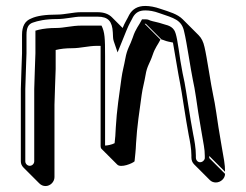

<svg xmlns="http://www.w3.org/2000/svg" viewBox="-20 -553 826 645"><path d="M307 -399H318V-364V-62C318 -58 319 -55 321 -53L374 0C386 12 425 -4 432 -11C434 -32 436 -45 437 -71C440 -126 449 -184 456 -235C459 -257 465 -277 469 -301C474 -332 483 -339 493 -369C501 -393 510 -402 519 -420L466 -473H470L523 -420C525 -420 528 -419 533 -417C540 -414 551 -412 561 -410C567 -377 579 -302 585 -273C590 -250 604 -151 614 -99C618 -80 623 -53 623 -31V-24C623 -15 626 -7 632 -1L685 52C690 57 697 60 705 60C721 60 736 47 736 31L683 -22V-29L736 24C736 12 735 -1 733 -13C726 -50 721 -86 714 -125C711 -143 703 -204 696 -234C689 -265 675 -362 667 -395C663 -413 657 -425 647 -435L594 -488C576 -506 550 -513 520 -523C500 -530 483 -533 468 -533C443 -533 425 -523 414 -503C408 -490 399 -477 392 -459L356 -495C345 -506 329 -512 308 -512H251C226 -512 198 -504 172 -504C133 -504 104 -500 85 -491C64 -483 54 -465 54 -436V-374L52 -318L50 -254V-11C50 -3 53 4 59 10L112 63C118 69 125 72 133 72C149 72 163 58 163 42V-201L165 -265L167 -321V-385C183 -389 201 -391 221 -391C252 -391 276 -399 307 -399ZM321 -467H254C220 -467 196 -459 168 -459C147 -459 127 -457 110 -453L99 -450V-374L97 -318L95 -254V-11C95 -3 88 4 80 4C72 4 65 -3 65 -11V-254L67 -317L69 -374V-436C69 -461 76 -472 90 -477C107 -483 132 -489 172 -489C201 -489 229 -497 251 -497H308C344 -497 357 -481 359 -444C360 -431 359 -424 362 -415L375 -377L390 -414C398 -434 411 -467 417 -477C422 -485 425 -493 427 -496C436 -511 448 -518 468 -518C481 -518 496 -516 515 -509C564 -492 591 -487 599 -445C607 -413 621 -317 628 -284C635 -255 643 -194 646 -175C653 -136 658 -100 665 -63C667 -52 668 -40 668 -29V-22C668 -16 661 -8 652 -8C645 -8 638 -14 638 -24V-31C638 -55 633 -83 629 -102C619 -153 605 -251 600 -276C596 -294 591 -318 586 -349C577 -410 573 -440 565 -452C554 -469 532 -470 526 -473C512 -478 493 -481 485 -484C480 -486 477 -488 470 -488H457C447 -467 436 -458 426 -427C417 -400 407 -390 401 -356C397 -333 391 -313 388 -290C381 -239 372 -181 369 -125C368 -102 367 -88 365 -72C356 -67 340 -64 333 -64V-364C333 -425 332 -445 321 -467Z"/></svg>

Font: Squarish
Style: Shd
Weight: 400
Foundry: Cannot Into Space Fonts
Version: Version 0.272